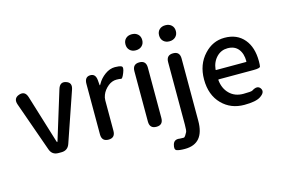

<svg xmlns="http://www.w3.org/2000/svg" viewBox="-122 -1068 2338 1583"><g transform="rotate(-15 1047.5 -276.5)"><path d="M261 0Q208 0 190 -50L40 -474Q20 -531 73 -549Q126 -567 144 -509L270 -99Q273 -90 275 -90Q277 -90 280 -99L406 -508Q424 -566 474 -549Q525 -533 505 -476L359 -51Q341 0 287 0Z M690 0Q632 0 632 -60V-491Q632 -550 679 -552Q726 -554 731 -495L734 -457Q735 -451 736.5 -451Q738 -451 744 -462Q767 -504 808.5 -534Q850 -564 894 -564Q931 -564 949 -555.5Q967 -547 948 -500Q930 -454 918.5 -457.5Q907 -461 880 -461Q842 -461 809 -435Q771 -404 756 -365Q747 -343 747 -319V-60Q747 0 690 0Z M1099 0Q1041 0 1041 -60V-490Q1041 -550 1099 -550Q1156 -550 1156 -490V-60Q1156 0 1099 0ZM1098 -653Q1066 -653 1046.5 -672Q1027 -691 1027 -722Q1027 -753 1046.5 -771.5Q1066 -790 1098 -790Q1130 -790 1150 -771.5Q1170 -753 1170 -722Q1170 -691 1150 -672Q1130 -653 1098 -653Z M1278 237Q1230 237 1208.5 228.5Q1187 220 1199 178Q1211 136 1259 144Q1264 145 1291 145Q1300 145 1308 131.5Q1316 118 1322.5 106.5Q1329 95 1329 43V-490Q1329 -550 1387 -550Q1444 -550 1444 -490V41Q1444 237 1278 237ZM1385 -653Q1353 -653 1333.5 -672Q1314 -691 1314 -722Q1314 -753 1333.5 -771.5Q1353 -790 1385 -790Q1417 -790 1437 -771.5Q1457 -753 1457 -722Q1457 -691 1437 -672Q1417 -653 1385 -653Z M1846 13Q1731 13 1656 -63Q1578 -142 1578 -275Q1578 -403 1656 -486Q1728 -564 1829 -564Q1936 -564 1996 -492Q2054 -423 2054 -304Q2054 -273 2051 -259Q2048 -245 1992 -245H1696Q1691 -245 1691 -240Q1698 -167 1743.5 -122Q1789 -77 1861 -77Q1929 -77 1939 -84Q1989 -116 2012 -82Q2035 -47 1985 -14Q1945 13 1846 13ZM1691 -330Q1690 -325 1695 -325H1949Q1954 -325 1954 -330Q1954 -396 1922.5 -435Q1891 -474 1831 -474Q1777 -474 1739 -436Q1698 -395 1691 -330Z"/></g></svg>

Font: Resource Han Rounded CN Medium
Style: Regular
Weight: 500
Designer: Cyano Hao (round all glyphs); Ryoko NISHIZUKA 西塚涼子 (kana, bopomofo & ideographs); Paul D. Hunt (Latin, Greek & Cyrillic)
Foundry: Cyano Hao
Version: 0.990